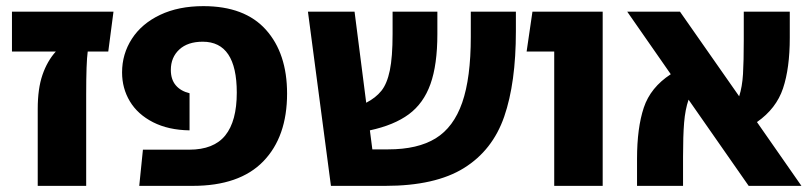

<svg xmlns="http://www.w3.org/2000/svg" viewBox="-20 -606 2648 626"><path d="M333 -438H266Q261 -402 261 -298V0H103V-251Q103 -317 118.5 -362Q134 -407 162 -438H19V-568H350Z M446 -118H597Q677 -118 714.5 -164.5Q752 -211 752 -304Q752 -470 641 -470Q592 -470 564.5 -444.5Q537 -419 537 -378Q537 -347 553 -328Q569 -309 598 -302V-181Q529 -182 479 -207.5Q429 -233 403.5 -275.5Q378 -318 378 -370Q378 -430 410 -479.5Q442 -529 502 -557.5Q562 -586 643 -586Q778 -586 847 -509Q916 -432 916 -301Q916 -160 838.5 -80Q761 0 608 0H434Z M1662 -568V-504Q1662 -336 1624 -226Q1586 -116 1492.5 -58Q1399 0 1236 0H1059L984 -568H1136L1174 -271Q1205 -287 1223.5 -310Q1242 -333 1251 -376.5Q1260 -420 1260 -495V-568H1406V-495Q1406 -395 1383.5 -332Q1361 -269 1313 -233.5Q1265 -198 1186 -181L1194 -119H1246Q1342 -119 1400.5 -155Q1459 -191 1487 -271.5Q1515 -352 1515 -486V-568Z M1787 -438H1697L1716 -568H1945V0H1787Z M2421 0 2225 -281Q2214 -249 2210.5 -206Q2207 -163 2207 -95V0H2057V-88Q2057 -189 2079 -255Q2101 -321 2167 -364L2025 -568H2197L2390 -292Q2400 -323 2402.5 -364.5Q2405 -406 2405 -475V-568H2555V-483Q2555 -384 2533 -318Q2511 -252 2448 -208L2593 0Z"/></svg>

Font: FiraGOUPP
Style: Bold
Weight: 700
Designer: bBox Type
Foundry: bBox Type GmbH
Version: Version 1.001